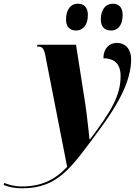

<svg xmlns="http://www.w3.org/2000/svg" viewBox="-175 -778 738 1038"><path d="M426 -613C456 -613 488 -634 488 -698C488 -739 467 -758 434 -758C395 -758 370 -724 370 -673C370 -632 392 -613 426 -613ZM237 -613C266 -613 300 -634 300 -698C300 -739 278 -758 245 -758C206 -758 182 -724 182 -673C182 -632 203 -613 237 -613ZM-56 240C140 240 210 128 359 -72C469 -220 534 -344 534 -458C534 -508 507 -546 456 -546C417 -546 384 -517 384 -463C422 -463 477 -450 477 -368C477 -260 426 -177 312 -25H309C305 -58 295 -158 287 -210L236 -536H28L25 -526H33C55 -526 64 -513 71 -473L188 124C123 194 48 230 -56 230C-101 230 -129 220 -152 211L-155 222C-129 233 -94 240 -56 240Z"/></svg>

Font: Noto Serif Display Condensed Black
Style: Italic
Weight: 900
Width: 3
Italic angle: -12°
Designer: Monotype Design Team
Foundry: Monotype Imaging Inc.
Version: Version 2.009